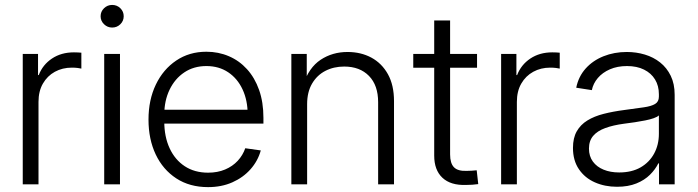

<svg xmlns="http://www.w3.org/2000/svg" viewBox="-20 -748 2830 779"><path d="M72.3 0V-529.3H134.3V-443.4H137.2Q153.3 -485.4 190.9 -510.5Q228.5 -535.6 279.8 -535.6Q288.1 -535.6 296.1 -535.2Q304.2 -534.7 310.1 -534.2V-469.7Q306.2 -470.7 295.4 -472.2Q284.7 -473.6 271.5 -473.6Q233.4 -473.6 202.6 -456.8Q171.9 -439.9 154.1 -408.9Q136.2 -377.9 136.2 -334.5V0Z M402.8 0V-529.3H466.8V0ZM435.1 -636.2Q416 -636.2 402.1 -649.7Q388.2 -663.1 388.2 -682.1Q388.2 -701.2 402.1 -714.6Q416 -728 435.1 -728Q454.6 -728 468.3 -714.6Q481.9 -701.2 481.9 -682.1Q481.9 -663.1 468.3 -649.7Q454.6 -636.2 435.1 -636.2Z M824.2 11.2Q749.5 11.2 695.3 -24.2Q641.1 -59.6 611.8 -121.3Q582.5 -183.1 582.5 -262.7Q582.5 -342.8 612.3 -404.8Q642.1 -466.8 695.1 -502.4Q748 -538.1 817.4 -538.1Q866.2 -538.1 908.4 -520Q950.7 -502 982.2 -467.3Q1013.7 -432.6 1031.2 -383.1Q1048.8 -333.5 1048.8 -270V-246.6H620.1V-302.7H1013.2L984.9 -283.2Q984.9 -340.8 964.1 -385.3Q943.4 -429.7 905.8 -454.8Q868.2 -480 817.4 -480Q766.1 -480 727.8 -454.3Q689.5 -428.7 668 -384Q646.5 -339.4 646.5 -282.7V-254.9Q646.5 -193.4 668.2 -146.5Q689.9 -99.6 729.7 -73.5Q769.5 -47.4 824.2 -47.4Q862.8 -47.4 893.3 -60.3Q923.8 -73.2 944.6 -95.7Q965.3 -118.2 975.1 -146.5L1038.1 -137.7Q1026.4 -95.2 996.6 -61.5Q966.8 -27.8 922.9 -8.3Q878.9 11.2 824.2 11.2Z M1226.1 -325.2V0H1162.1V-529.3H1224.6V-404.3H1210.4Q1232.9 -473.6 1280.8 -505.4Q1328.6 -537.1 1390.1 -537.1Q1444.3 -537.1 1486.8 -514.2Q1529.3 -491.2 1554 -446.8Q1578.6 -402.3 1578.6 -337.9V0H1514.2V-333.5Q1514.2 -401.9 1477.1 -439.9Q1439.9 -478 1376.5 -478Q1334 -478 1300 -460.4Q1266.1 -442.9 1246.1 -408.7Q1226.1 -374.5 1226.1 -325.2Z M1915.5 -529.3V-473.1H1656.7V-529.3ZM1741.7 -665H1806.2V-121.6Q1806.2 -85.4 1822 -69.3Q1837.9 -53.2 1873.5 -54.7Q1882.3 -54.7 1893.6 -55.4Q1904.8 -56.2 1914.1 -57.1L1920.4 -1Q1909.2 0.5 1896 1.5Q1882.8 2.4 1870.6 2.4Q1808.1 4.4 1774.9 -26.9Q1741.7 -58.1 1741.7 -116.7Z M2013.2 0V-529.3H2075.2V-443.4H2078.1Q2094.2 -485.4 2131.8 -510.5Q2169.4 -535.6 2220.7 -535.6Q2229 -535.6 2237.1 -535.2Q2245.1 -534.7 2251 -534.2V-469.7Q2247.1 -470.7 2236.3 -472.2Q2225.6 -473.6 2212.4 -473.6Q2174.3 -473.6 2143.6 -456.8Q2112.8 -439.9 2095 -408.9Q2077.1 -377.9 2077.1 -334.5V0Z M2483.4 9.8Q2434.1 9.8 2393.6 -8.1Q2353 -25.9 2328.9 -61.3Q2304.7 -96.7 2304.7 -147.9Q2304.7 -188.5 2320.1 -215.3Q2335.4 -242.2 2363.3 -259.3Q2391.1 -276.4 2429.4 -286.1Q2467.8 -295.9 2513.7 -301.8Q2560.5 -308.1 2591.6 -312.5Q2622.6 -316.9 2637.9 -326.2Q2653.3 -335.4 2653.3 -356V-365.7Q2653.3 -399.9 2637.7 -425.5Q2622.1 -451.2 2593 -465.6Q2564 -480 2523.9 -480Q2484.9 -480 2454.6 -466.8Q2424.3 -453.6 2405.5 -431.4Q2386.7 -409.2 2381.3 -382.3L2317.9 -392.1Q2327.1 -437.5 2356.2 -470Q2385.3 -502.4 2428.7 -519.8Q2472.2 -537.1 2522.9 -537.1Q2561.5 -537.1 2596.4 -526.6Q2631.3 -516.1 2658.4 -494.6Q2685.5 -473.1 2701.4 -440.4Q2717.3 -407.7 2717.3 -363.3V0H2653.8V-85H2650.9Q2639.2 -61 2617.2 -39.1Q2595.2 -17.1 2562 -3.7Q2528.8 9.8 2483.4 9.8ZM2492.2 -48.3Q2543 -48.3 2578.9 -68.8Q2614.7 -89.4 2634 -125Q2653.3 -160.6 2653.3 -205.1V-279.8Q2646.5 -273.4 2631.8 -268.3Q2617.2 -263.2 2597.4 -259.3Q2577.6 -255.4 2555.4 -252Q2533.2 -248.5 2512.2 -246.1Q2467.8 -240.2 2435.8 -228.5Q2403.8 -216.8 2386.7 -196.8Q2369.6 -176.8 2369.6 -145Q2369.6 -114.3 2385.5 -92.5Q2401.4 -70.8 2429 -59.6Q2456.5 -48.3 2492.2 -48.3Z"/></svg>

Font: Inter 24pt Light
Style: Regular
Weight: 300
Designer: Rasmus Andersson
Foundry: rsms
Version: Version 4.001;git-66647c0bb